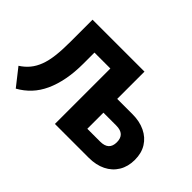

<svg xmlns="http://www.w3.org/2000/svg" viewBox="-123 -1018 1349 1349"><g transform="rotate(45 552.0 -343.0)"><path d="M116 19 16 -108Q55 -133 81.5 -165.5Q108 -198 124.5 -242Q141 -286 148 -345.5Q155 -405 155 -484V-705H671V-434H823Q894 -434 948 -408Q1002 -382 1032 -334Q1062 -286 1062 -219Q1062 -152 1032 -102.5Q1002 -53 948 -26.5Q894 0 822 0H486V-551H328V-442Q328 -354 314 -281.5Q300 -209 273.5 -151.5Q247 -94 207.5 -52Q168 -10 116 19ZM671 -137H798Q842 -137 863.5 -157Q885 -177 885 -217Q885 -257 863.5 -277Q842 -297 798 -297H671Z"/></g></svg>

Font: Nunito Sans 7pt SemiCondensed Black
Style: Regular
Weight: 900
Width: 4
Designer: Vernon Adams
Foundry: Vernon Adams
Version: Version 3.101;gftools[0.9.27]